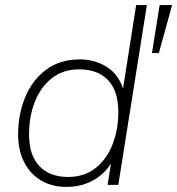

<svg xmlns="http://www.w3.org/2000/svg" viewBox="-20 -725 695 753"><path d="M241 8Q184 8 141.5 -17Q99 -42 75 -88.5Q51 -135 51 -198Q51 -276 78.5 -343Q106 -410 160 -451Q214 -492 293 -492Q354 -492 402 -460.5Q450 -429 467 -362H460L514 -705H556L444 0H402L420 -113H432Q415 -76 387.5 -49Q360 -22 323 -7Q286 8 241 8ZM247 -31Q311 -31 355 -66Q399 -101 421.5 -159Q444 -217 444 -286Q444 -369 403.5 -411Q363 -453 291 -453Q227 -453 183 -418Q139 -383 116.5 -325.5Q94 -268 94 -198Q94 -116 134.5 -73.5Q175 -31 247 -31ZM576 -517 606 -705H655L603 -517Z"/></svg>

Font: Nunito Sans 12pt ExtraLight 12pt ExtraLight
Style: Italic
Weight: 250
Italic angle: -9°
Version: Version 3.101;gftools[0.9.27]